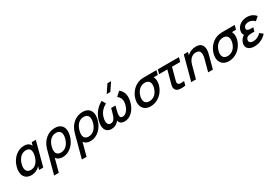

<svg xmlns="http://www.w3.org/2000/svg" viewBox="86 -2143 5387 3731"><g transform="rotate(-30 2780.0 -277.5)"><path d="M531.3 -540 512.5 -469.5C491.4 -523.5 440.9 -555 365.9 -555C210.9 -555 83.8 -433.5 40 -270C30.9 -235.9 26.4 -203.5 26.4 -173.6C26.4 -61.9 89.4 15 210.1 15C285.1 15 355.2 -17 405.8 -71.5L386.7 0H479.7L624.3 -540ZM250 -79.5C173 -79.5 139.9 -126.7 139.9 -194.5C139.9 -217.5 143.7 -242.8 150.9 -269.5C181.7 -384.5 255.5 -460.5 353.5 -460.5C425.9 -460.5 457.8 -418.5 457.8 -351.8C457.8 -327.6 453.6 -300.3 445.6 -270.5C415.6 -158.5 350.5 -79.5 250 -79.5Z M585 240H690L768.6 -53.5C792.6 -12.5 843.3 15 913.3 15C1064.8 15 1191.1 -107.5 1235 -271.5C1244.3 -305.9 1248.9 -338.4 1248.9 -368.4C1248.9 -479.6 1185.1 -555 1055.5 -555C912.5 -555 797.5 -463.5 743.4 -332.5C730.4 -302.5 721.5 -269.5 711.9 -233.5ZM925.6 -79.5C849.9 -79.5 814.7 -122.8 814.7 -192.5C814.7 -215.7 818.6 -242 826.3 -270.5C856.4 -383 924.2 -460.5 1027.7 -460.5C1104.7 -460.5 1140.6 -416.6 1140.6 -346.7C1140.6 -324 1136.8 -298.6 1129.4 -271C1099.5 -159.5 1027.1 -79.5 925.6 -79.5Z M1207.5 240H1312.5L1391.1 -53.5C1415.1 -12.5 1465.8 15 1535.8 15C1687.3 15 1813.6 -107.5 1857.5 -271.5C1866.8 -305.9 1871.4 -338.4 1871.4 -368.4C1871.4 -479.6 1807.6 -555 1678 -555C1535 -555 1420 -463.5 1365.9 -332.5C1352.9 -302.5 1344 -269.5 1334.4 -233.5ZM1548.1 -79.5C1472.4 -79.5 1437.2 -122.8 1437.2 -192.5C1437.2 -215.7 1441.1 -242 1448.8 -270.5C1478.9 -383 1546.7 -460.5 1650.2 -460.5C1727.2 -460.5 1763.1 -416.6 1763.1 -346.7C1763.1 -324 1759.3 -298.6 1751.9 -271C1722 -159.5 1649.6 -79.5 1548.1 -79.5Z M2460.6 -795H2378.6L2260.7 -620H2342.7ZM2502.8 -555 2410.1 -470.5C2457.8 -430.4 2481.8 -388.2 2481.8 -331C2481.8 -308.5 2478 -283.5 2470.5 -255.5C2445.2 -161 2388.6 -84 2313.6 -84C2270.8 -84 2256.1 -108.6 2256.1 -147.8C2256.1 -180.1 2266.1 -222.2 2278.5 -268.5L2298.3 -342.5H2200.8L2181 -268.5C2153.8 -167 2125.6 -84 2047.1 -84C1994.9 -84 1970.7 -121.8 1970.7 -179C1970.7 -201.8 1974.6 -227.7 1982 -255.5C2007.8 -351.5 2058.6 -412.5 2158.1 -470.5L2110.8 -555C1988.9 -492 1905.1 -382.5 1869.8 -251C1860.2 -214.9 1855.2 -180.6 1855.2 -149.4C1855.2 -52.1 1903.3 15.5 2007.4 15.5C2068.9 15.5 2132.6 -9.5 2178.2 -75C2188.1 -9.5 2238.9 15.5 2300.4 15.5C2435.9 15.5 2539.9 -100 2580.2 -250.5C2590.5 -288.9 2595.8 -325.6 2595.8 -360C2595.8 -441.7 2566 -510 2502.8 -555Z M3331.4 -540H3102.9C3049.4 -540 3006.4 -540 2971.5 -533C2840.9 -506.5 2734.6 -401 2697.6 -263C2689.7 -233.4 2685.8 -205.1 2685.8 -178.7C2685.8 -64.5 2758.1 15 2887.6 15C3046.1 15 3184.7 -104.5 3227.1 -263C3234.8 -291.6 3238.3 -318.9 3238.3 -344.2C3238.3 -383.6 3229.8 -418.3 3214.7 -446H3306.2ZM2914 -83.5C2837 -83.5 2798.9 -126.9 2798.9 -196.2C2798.9 -216.4 2802.2 -238.8 2808.6 -263C2835.2 -362 2906 -441.5 3010 -441.5C3088.2 -441.1 3125.4 -395.6 3125.4 -327.5C3125.4 -307.7 3122.3 -286 3116.1 -263C3088.4 -159.5 3016 -83.5 2914 -83.5Z M3528.6 4.5C3543.6 7.1 3563.7 8.6 3584.9 8.6C3613 8.6 3643.3 6 3666.8 0L3690.5 -88.5C3669.8 -85.3 3647 -83.6 3625.9 -83.6C3617.2 -83.6 3608.8 -83.9 3600.9 -84.5C3577.2 -87.5 3556.7 -96.5 3549.6 -120.5C3547.9 -125.9 3547.1 -131.5 3547.1 -137.7C3547.1 -157.9 3555.3 -183 3564.6 -217.5L3625.8 -446H3810.3L3835.5 -540H3362L3336.8 -446H3521.3L3458.7 -212.5C3446.1 -165.5 3434.4 -130.7 3434.4 -98.6C3434.4 -86.7 3436 -75.1 3439.8 -63.5C3454.6 -18 3489.5 -2.5 3528.6 4.5Z M4220.8 -554.5C4142.8 -554.5 4074 -525.5 4021.1 -475.5L4038.4 -540H3944.9L3800.2 0H3906.2L3981.5 -281C4015.8 -409 4090.3 -455.5 4165.3 -455.5C4241.6 -455.5 4264.2 -408.8 4264.2 -352.8C4264.2 -324.5 4258.4 -293.7 4250.9 -265.5L4179.7 0H4285.7L4366.1 -300C4373.1 -326.3 4379.8 -361.2 4379.8 -396.7C4379.8 -474.2 4348.3 -554.5 4220.8 -554.5Z M5087.4 -540H4858.9C4805.4 -540 4762.4 -540 4727.5 -533C4596.9 -506.5 4490.6 -401 4453.6 -263C4445.7 -233.4 4441.8 -205.1 4441.8 -178.7C4441.8 -64.5 4514.1 15 4643.6 15C4802.1 15 4940.7 -104.5 4983.1 -263C4990.8 -291.6 4994.3 -318.9 4994.3 -344.2C4994.3 -383.6 4985.8 -418.3 4970.7 -446H5062.2ZM4670 -83.5C4593 -83.5 4554.9 -126.9 4554.9 -196.2C4554.9 -216.4 4558.2 -238.8 4564.6 -263C4591.2 -362 4662 -441.5 4766 -441.5C4844.2 -441.1 4881.4 -395.6 4881.4 -327.5C4881.4 -307.7 4878.3 -286 4872.1 -263C4844.4 -159.5 4772 -83.5 4670 -83.5Z M5421 -165.5C5367.9 -113 5309 -83.5 5245 -83.5C5188.5 -83.5 5155.9 -106.6 5155.9 -145.4C5155.9 -152.3 5156.9 -159.7 5159 -167.5C5175.4 -228.5 5232.5 -236.5 5306.5 -236.5H5354.5L5377 -320.5H5329.5C5272.2 -320.5 5231.7 -331.6 5231.7 -368.9C5231.7 -374.2 5232.5 -380.1 5234.2 -386.5C5247.5 -436 5295.6 -457 5345.1 -457C5401.1 -457 5449.5 -430.5 5479.6 -395.5L5559.8 -467C5517 -522 5450.9 -555 5365.9 -555C5261.9 -555 5157 -499.5 5129.1 -395.5C5125.2 -380.9 5123.2 -367 5123.2 -353.8C5123.2 -327.7 5130.9 -304.2 5146.5 -283C5097.5 -257 5063 -208.5 5049.1 -156.5C5045 -141.1 5043 -126.7 5043 -113.2C5043 -31.1 5115.6 15 5216.1 15C5321.1 15 5420.2 -32 5489.4 -111Z"/></g></svg>

Font: Manrope
Style: SemiBoldItalic
Weight: 600
Italic angle: -15°
Designer: Mikhail Sharanda
Foundry: Mikhail Sharanda
Version: Version 4.502;hotconv 1.0.109;makeotfexe 2.5.65596